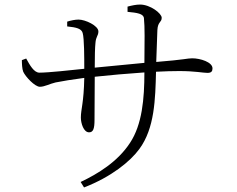

<svg xmlns="http://www.w3.org/2000/svg" viewBox="-20 -781 1040 843"><path d="M76 -517C76 -503 77 -478 82 -466C92 -444 133 -400 155 -400C176 -400 198 -413 224 -419C255 -425 296 -432 350 -439C348 -329 335 -301 335 -265C335 -240 347 -200 371 -200C389 -200 395 -215 395 -255L396 -444C461 -451 540 -458 614 -463C614 -347 604 -234 551 -154C497 -71 410 -18 334 18L349 42C468 -4 552 -72 592 -127C659 -218 662 -345 665 -466C703 -468 738 -469 767 -469C837 -469 871 -461 891 -461C908 -461 913 -468 913 -481C913 -508 860 -525 824 -525C802 -525 792 -519 666 -509L671 -649C673 -687 690 -682 690 -703C690 -722 640 -761 595 -761C578 -761 559 -757 540 -752V-729C582 -725 610 -721 612 -701C616 -663 615 -600 614 -505L396 -484C396 -532 397 -574 399 -591C401 -622 412 -623 412 -643C412 -668 355 -695 325 -695C310 -695 290 -691 275 -686V-665C316 -661 338 -655 343 -636C350 -612 350 -527 350 -479C292 -473 193 -462 153 -462C129 -462 111 -495 95 -524Z"/></svg>

Font: Noto Serif TC Light
Style: Regular
Weight: 300
Designer: Ryoko NISHIZUKA 西塚涼子 (kana & ideographs); Frank Grießhammer (Latin, Greek & Cyrillic); Wenlong ZHANG 张文龙 (bopomofo); San
Foundry: Adobe
Version: Version 2.001;hotconv 1.1.0;makeotfexe 2.6.0